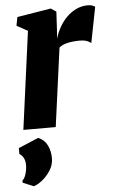

<svg xmlns="http://www.w3.org/2000/svg" viewBox="-57 -605 549 916"><g transform="rotate(-5 217.0 -147.0)"><path d="M41 0 104 -469 51.5 -498 59.5 -539 221.5 -565.5 247 -548.5 242 -457 239 -419.5Q247.5 -448 262.2 -474.2Q277 -500.5 297.8 -521Q318.5 -541.5 344 -553.5Q369.5 -565.5 399.5 -565.5Q412.5 -565.5 421.2 -562Q430 -558.5 433.5 -555.5L400 -384.5Q397 -388.5 382.8 -394.8Q368.5 -401 345 -401Q330 -401 315.5 -399.5Q301 -398 288.2 -395.2Q275.5 -392.5 265 -387.8Q254.5 -383 247 -376.5L196 0ZM67.5 272 15.5 250.5 16 239.5Q25.5 233.5 32.8 209.8Q40 186 39 163Q38.5 148 32.2 134.8Q26 121.5 12 112.5V84.5L108 44Q138.5 57 151.8 85Q165 113 165 145Q165.5 176 148.8 203Q132 230 109.2 248.2Q86.5 266.5 67.5 272Z"/></g></svg>

Font: Merriweather 24pt Black
Style: Italic
Weight: 900
Italic angle: -7.8°
Designer: Eben Sorkin
Foundry: Eben Sorkin
Version: Version 2.101